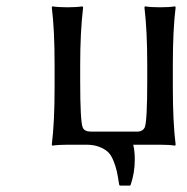

<svg xmlns="http://www.w3.org/2000/svg" viewBox="-20 -453 585 601"><path d="M150.9 -180.2V-250Q150.9 -360.4 142.1 -430.2L144 -433.1Q162.6 -430.2 190.9 -430.2Q219.7 -430.2 237.8 -433.1L240.2 -430.2Q231 -352.5 231 -250V-200.2Q231 -73.7 238.8 -54.2Q244.1 -41 265.1 -41H412.1Q427.7 -42.5 433.1 -54.2Q440.9 -73.7 440.9 -200.2V-250Q440.9 -356.9 432.1 -430.2L434.1 -433.1Q452.1 -430.2 481 -430.2Q509.8 -430.2 527.8 -433.1L529.8 -430.2Q521 -360.4 521 -250V-180.2Q521 -69.8 529.8 0L527.8 2.9Q509.8 0 481 0H397Q401.9 19 401.9 46.9Q401.9 87.4 389.2 125L387.2 127.9H355L353 125Q349.1 98.6 345.7 83.3Q342.3 67.9 335 49.8Q327.6 31.7 317.6 22.5Q307.6 13.2 290.5 6.6Q273.4 0 250 0H190.9Q162.1 0 144 2.9L142.1 0Q150.9 -69.8 150.9 -180.2Z"/></svg>

Font: Linear Smooth
Style: Regular
Weight: 400
Designer: Philipp H. Poll, Flanker
Foundry: Philipp H. Poll, reworked by Flanker
Version: Version 1.061 | FøM Fix